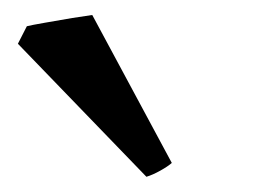

<svg xmlns="http://www.w3.org/2000/svg" viewBox="-20 -713 340 251"><path d="M204.6 -500Q199.7 -495.6 189.7 -490Q179.7 -484.4 171.4 -481.9L3.4 -655.8L15.1 -678.7Q21 -680.2 38.8 -683.3Q56.6 -686.5 74.7 -689.5Q92.8 -692.4 100.6 -693.4Z"/></svg>

Font: Namdhinggo Medium
Style: Regular
Weight: 500
Designer: Victor Gaultney
Foundry: SIL International
Version: Version 3.001